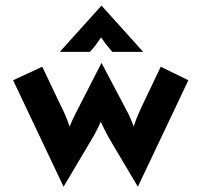

<svg xmlns="http://www.w3.org/2000/svg" viewBox="-20 -660 734 700"><path d="M666.7 -367.4Q666.7 -367.4 482.6 20.8L387.5 -139.6Q376.4 -157.6 366.7 -176.4Q356.9 -195.1 347.2 -216Q338.2 -195.1 328.1 -176.4Q318.1 -157.6 306.9 -139.6L211.8 20.8L27.8 -367.4Q27.8 -367.4 134 -416.7L197.9 -282.6Q206.9 -265.3 216 -244.8Q225 -224.3 234 -198.6Q243.8 -222.9 253.1 -241.3Q262.5 -259.7 271.5 -277.1L350 -430.6L431.2 -277.1Q439.6 -261.8 449 -243.1Q458.3 -224.3 467.4 -198.6Q476.4 -226.4 485.1 -245.8Q493.8 -265.3 502.1 -282.6L566 -416.7ZM197.9 -470.8 350 -639.6 502.1 -470.8H389.6Q378.5 -483.3 368.8 -495.8Q359 -508.3 348.6 -523.6Q338.2 -508.3 328.8 -495.8Q319.4 -483.3 307.6 -470.8Z"/></svg>

Font: co2trust
Style: Bold
Weight: 700
Designer: Kristian Moeller
Foundry: Dicotype
Version: Version 1.000